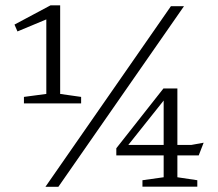

<svg xmlns="http://www.w3.org/2000/svg" viewBox="-20 -722 842 742"><path d="M159 -359V-667.5L171 -652L47.5 -600.5L36 -627L175.5 -701.5H212.5V-359L293.5 -347.5V-322.5H72.5V-347.5ZM155.5 0 640.5 -698H691L205.5 0ZM612.5 -349.5 628.5 -353.5 460 -142 454.5 -162H720L767 -170.5L748 -121.5H429.5V-149L611.5 -380H665.5V-37L742.5 -25.5V-0.5H530.5V-25.5L612.5 -37Z"/></svg>

Font: Newsreader 9pt Light
Style: Regular
Weight: 300
Designer: Hugues Gentile
Foundry: Production Type
Version: Version 1.003